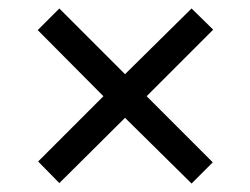

<svg xmlns="http://www.w3.org/2000/svg" viewBox="-20 -548 591 453"><path d="M275 -270 120 -116 70 -167 224 -321 69 -477 120 -528 275 -373 432 -528 483 -478 326 -321 482 -165 432 -115Z"/></svg>

Font: Noto Sans Gurmukhi
Style: Regular
Weight: 400
Designer: Jelle Bosma - Monotype Design Team
Foundry: Monotype Imaging Inc.
Version: Version 2.003